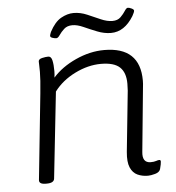

<svg xmlns="http://www.w3.org/2000/svg" viewBox="-51 -743 729 796"><g transform="rotate(-5 313.5 -344.5)"><path d="M533 6Q509 6 489.5 -3Q470 -12 460 -35Q450 -58 454 -100L480 -353Q481 -369 481 -382Q481 -428 457 -450.5Q433 -473 379 -473Q325 -473 270.5 -446Q216 -419 183 -375L144 -16Q142 2 112 2H108Q79 2 81 -16L118 -373Q121 -401 122.5 -424.5Q124 -448 124 -462Q124 -479 123.5 -489Q123 -499 123 -505Q123 -515 138 -518.5Q153 -522 164 -522Q176 -522 180 -504.5Q184 -487 184 -460Q184 -447 182 -433Q219 -475 278.5 -502Q338 -529 397 -529Q546 -529 546 -389Q546 -375 544 -360L518 -95Q513 -49 549 -49Q563 -49 571.5 -52Q580 -55 585 -55Q591 -55 591 -48Q591 -45 589.5 -36Q588 -27 585 -17Q581 -4 563 1Q545 6 533 6ZM204 -595Q198 -595 188.5 -598Q179 -601 179 -607Q179 -609 180.5 -613.5Q182 -618 184 -623Q205 -663 231.5 -678Q258 -693 284 -693Q312 -693 340 -681Q368 -669 394 -657.5Q420 -646 442 -646Q464 -646 476.5 -658.5Q489 -671 496.5 -683Q504 -695 510 -695Q516 -695 525.5 -690.5Q535 -686 535 -681Q535 -675 526 -659Q488 -597 432 -597Q404 -597 375 -608.5Q346 -620 320.5 -631.5Q295 -643 275 -643Q253 -643 240 -631Q227 -619 219 -607Q211 -595 204 -595Z"/></g></svg>

Font: Asap Semi Expanded Semi Expanded Light
Style: Italic
Weight: 300
Width: 6
Italic angle: -6°
Designer: Pablo Cosgaya
Foundry: Omnibus-Type
Version: Version 3.001; ttfautohint (v1.8.4.7-5d5b)